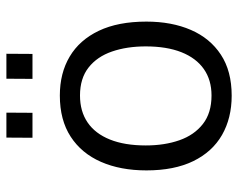

<svg xmlns="http://www.w3.org/2000/svg" viewBox="-92 -642 744 600"><g transform="rotate(-90 280.0 -342.0)"><path d="M281 10Q211 10 158.2 -20.2Q105.5 -50.5 76.5 -110Q47.5 -169.5 47.5 -256.5Q47.5 -337.5 74.2 -398.5Q101 -459.5 153 -493.2Q205 -527 281.5 -527Q351.5 -527 403.2 -496.2Q455 -465.5 483.8 -405.2Q512.5 -345 512.5 -256.5Q512.5 -177.5 486.5 -117.5Q460.5 -57.5 409.2 -23.8Q358 10 281 10ZM281.5 -53Q330 -53 364.2 -77Q398.5 -101 416.8 -147Q435 -193 435 -258.5Q435 -317.5 419 -364Q403 -410.5 369 -437.2Q335 -464 281.5 -464Q232 -464 197.2 -440.2Q162.5 -416.5 144 -370.5Q125.5 -324.5 125.5 -258.5Q125.5 -199.5 141.8 -153.2Q158 -107 192.5 -80Q227 -53 281.5 -53ZM333.5 -612.5 334 -694H412L411.5 -612.5ZM149.5 -612.5 150 -694H228L227.5 -612.5Z"/></g></svg>

Font: Public Sans Light
Style: Regular
Weight: 300
Designer: The Public Sans Project Authors: Dan O. Williams and USWDS (Libre Franklin designed by Pablo Impallari and Rodrigo Fuenz
Version: Version 1.007